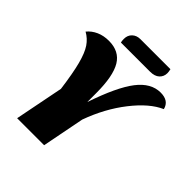

<svg xmlns="http://www.w3.org/2000/svg" viewBox="-221 -952 1091 1091"><g transform="rotate(45 325.0 -406.5)"><path d="M571 -680Q637 -680 650 -626Q570 -591 491 -490Q412 -389 364 -256L314 0H97L155 -294Q140 -406 123 -470.5Q106 -535 83 -569Q60 -603 24 -623Q46 -650 79.5 -665Q113 -680 155 -680Q239 -680 276.5 -617.5Q314 -555 314 -418V-347Q374 -524 434 -602Q494 -680 571 -680ZM520 -785Q520 -757 500.5 -739Q481 -721 444 -721H210Q207 -730 207 -748Q207 -777 226 -795Q245 -813 275 -813H516Q520 -797 520 -785Z"/></g></svg>

Font: Sansita ExtraBold Italic
Style: Regular
Weight: 800
Italic angle: -11°
Designer: Pablo Cosgaya
Foundry: Omnibus-Type
Version: Version 1.006